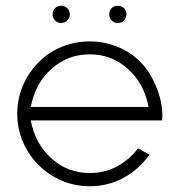

<svg xmlns="http://www.w3.org/2000/svg" viewBox="-20 -643 625 668"><path d="M87 -224Q103 -141 160 -91Q216 -41 292 -41Q344 -41 387 -64Q430 -87 460 -127L500 -105Q464 -54 410 -24.5Q356 5 292 5Q241 5 195 -14.5Q149 -34 114 -69Q79 -104 59.5 -150Q40 -196 40 -247Q40 -298 59.5 -344.5Q79 -391 114 -426Q148 -461 194.5 -480Q241 -499 292 -499Q343 -499 389.5 -480Q436 -461 470 -426Q502 -393 523.5 -341Q545 -289 545 -240L544 -224ZM160 -404Q103 -354 87 -271H497Q481 -354 424 -404Q368 -454 292 -454Q216 -454 160 -404ZM163 -593Q163 -606 171.5 -614.5Q180 -623 192 -623Q205 -623 214 -614.5Q223 -606 223 -593Q223 -581 214 -572Q205 -563 192 -563Q180 -563 171.5 -572Q163 -581 163 -593ZM360 -593Q360 -606 368.5 -614.5Q377 -623 390 -623Q403 -623 411.5 -614.5Q420 -606 420 -593Q420 -581 411.5 -572Q403 -563 390 -563Q377 -563 368.5 -572Q360 -581 360 -593Z"/></svg>

Font: Sulphur Point Light
Style: Regular
Weight: 300
Designer: Noponies / Dale Sattler
Foundry: Noponies
Version: Version 1.000; ttfautohint (v1.8)